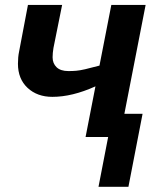

<svg xmlns="http://www.w3.org/2000/svg" viewBox="-20 -548 623 768"><path d="M550.3 -92.8 493.7 199.2H374L412.6 0H322.3L361.8 -202.6Q269 -160.6 189.5 -160.6Q128.9 -160.6 90.3 -196.5Q51.8 -232.4 51.8 -293Q51.8 -319.8 56.2 -340.8L91.8 -528.3H228.5L193.8 -356Q190.4 -335.4 190.4 -318.8Q190.4 -294.4 206.3 -279.1Q222.2 -263.7 253.9 -263.7Q270 -263.7 284.4 -264.9Q298.8 -266.1 320.3 -271Q341.8 -275.9 377.9 -285.6L425.3 -528.3H562.5L477.5 -92.8Z"/></svg>

Font: Arimo
Style: Bold Italic
Weight: 700
Italic angle: -12°
Designer: Steve Matteson
Foundry: Monotype Imaging Inc.
Version: Version 1.33